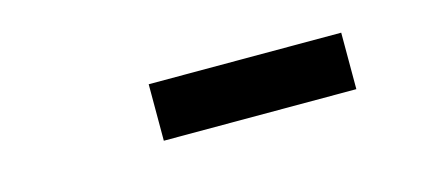

<svg xmlns="http://www.w3.org/2000/svg" viewBox="-26 -825 651 289"><g transform="rotate(-15 300.0 -680.0)"><path d="M206 -636V-724H506V-636Z"/></g></svg>

Font: Iosevka Curly SmBdExObl
Style: Regular
Weight: 600
Width: 7
Italic angle: -9°
Monospace: yes
Designer: Belleve Invis
Foundry: Belleve Invis
Version: Version 11.1.0; ttfautohint (v1.8.3)